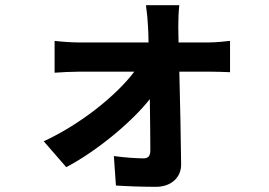

<svg xmlns="http://www.w3.org/2000/svg" viewBox="-20 -642 1040 742"><path d="M670 -478 669 -539C669 -566 670 -598 673 -622H544C548 -595 551 -563 552 -539C553 -520 554 -500 554 -478H282C256 -478 215 -481 191 -484V-361C220 -363 256 -365 285 -365H499C429 -272 290 -161 149 -96L236 4C354 -58 489 -170 559 -259C560 -183 561 -110 561 -61C561 -41 554 -30 535 -30C509 -30 461 -33 420 -39L428 75C473 78 535 80 583 80C641 80 681 44 680 -8C679 -110 676 -246 673 -365H793C815 -365 846 -364 869 -363V-484C852 -482 814 -478 788 -478Z"/></svg>

Font: Genne Gothic Bold
Style: Regular
Weight: 700
Designer: Ryoko NISHIZUKA (kana & ideographs); Paul D. Hunt (Latin, Greek & Cyrillic); Wenlong ZHANG (bopomofo); Sandoll Communica
Foundry: Adobe Systems Incorporated
Version: Version 1.004;PS 1.004;hotconv 16.6.51;makeotf.lib2.5.65220